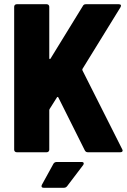

<svg xmlns="http://www.w3.org/2000/svg" viewBox="-20 -720 600 908"><path d="M59 0H201C208 0 213 -5 213 -12V-199C213 -201 214 -203 215 -205L249 -259C251 -263 254 -262 256 -259L381 -9C384 -3 389 0 395 0H549C556 0 560 -3 560 -8C560 -10 559 -12 558 -14L370 -387C369 -390 369 -392 370 -394L550 -686C555 -695 551 -700 542 -700H386C380 -700 375 -698 372 -692L219 -443C217 -439 213 -440 213 -445V-688C213 -695 208 -700 201 -700H59C52 -700 47 -695 47 -688V-12C47 -5 52 0 59 0ZM186 168H282C288 168 293 166 297 161L373 61C375 58 376 56 376 53C376 49 373 46 366 46H248C242 46 236 49 233 54L178 154C174 162 177 168 186 168Z"/></svg>

Font: Barlow Semi Condensed ExtraBold
Style: Regular
Weight: 800
Width: 4
Designer: Jeremy Tribby
Foundry: Tribby Type
Version: Version 1.422;hotconv 1.0.109;makeotfexe 2.5.65596